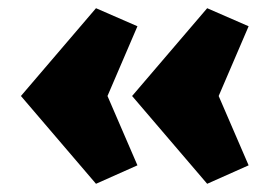

<svg xmlns="http://www.w3.org/2000/svg" viewBox="-20 -450 657 468"><path d="M242 -216 315 -47 214 -2 31 -216 214 -430 315 -386ZM513 -216 586 -47 485 -2 302 -216 485 -430 586 -386Z"/></svg>

Font: Ysabeau Black
Style: Regular
Weight: 900
Designer: Christian Thalmann (Catharsis Fonts)
Version: Version 0.003